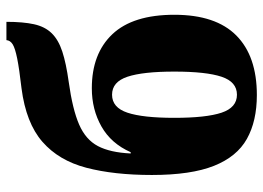

<svg xmlns="http://www.w3.org/2000/svg" viewBox="-131 -679 820 598"><g transform="rotate(-90 279.0 -380.0)"><path d="M282 10Q201 10 145.5 -21Q90 -52 61.5 -123.5Q33 -195 33 -317Q33 -435 55.5 -521Q78 -607 136.5 -658Q195 -709 303 -723Q364 -730 396 -736.5Q428 -743 440 -750.5Q452 -758 453 -770H510Q510 -718 502.5 -684Q495 -650 474.5 -629Q454 -608 417.5 -596Q381 -584 323 -576Q237 -564 190 -543.5Q143 -523 123 -485Q103 -447 100 -383H104Q131 -444 184 -474Q237 -504 303 -504Q411 -504 471.5 -440Q532 -376 532 -247Q532 -118 467.5 -54Q403 10 282 10ZM283 -52Q323 -52 339 -100Q355 -148 355 -247Q355 -345 339 -393Q323 -441 283 -441Q243 -441 227 -393Q211 -345 211 -247Q211 -148 227 -100Q243 -52 283 -52Z"/></g></svg>

Font: Noto Serif Condensed Black
Style: Regular
Weight: 900
Width: 3
Designer: Monotype Design Team
Foundry: Monotype Imaging Inc.
Version: Version 2.015; ttfautohint (v1.8.4.7-5d5b)